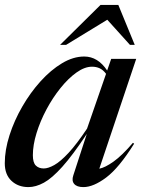

<svg xmlns="http://www.w3.org/2000/svg" viewBox="-20 -752 584 783"><path d="M279 -37 334 -206Q276.5 -119 234.2 -72Q192 -25 159 -7Q126 11 96 11Q54 11 26.8 -14.5Q-0.5 -40 -0.5 -86.5Q-0.5 -140.5 18.8 -200.5Q38 -260.5 70.8 -317.2Q103.5 -374 145.2 -420.2Q187 -466.5 232.8 -494Q278.5 -521.5 323.5 -521.5Q379 -521.5 417 -464.5L433.5 -512H535.5L385 -64Q408.5 -68.5 443 -93Q477.5 -117.5 522 -169.5L527 -166Q465.5 -67.5 413.2 -28.2Q361 11 320 11Q293.5 11 282.5 -2Q271.5 -15 279 -37ZM114 -119Q114 -89 126 -77Q138 -65 158.5 -65Q176.5 -65 201.5 -79Q226.5 -93 259.5 -128.5Q292.5 -164 335 -227.5L412.5 -451Q400.5 -467 386.5 -473.5Q372.5 -480 355.5 -480Q325 -480 291.8 -456.2Q258.5 -432.5 226.8 -393Q195 -353.5 169.5 -305.8Q144 -258 129 -209.2Q114 -160.5 114 -119ZM225 -569 390 -732H462.5L529.5 -569H510L417.5 -671.5L249.5 -569Z"/></svg>

Font: Newsreader 72pt Medium
Style: Italic
Weight: 500
Italic angle: -17°
Designer: Hugues Gentile
Foundry: Production Type
Version: Version 1.003; ttfautohint (v1.8.3)